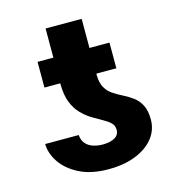

<svg xmlns="http://www.w3.org/2000/svg" viewBox="-102 -748 778 846"><g transform="rotate(-15 287.5 -325.5)"><path d="M369.1 -149.4Q369.1 -168.9 355.7 -181.6Q342.3 -194.3 321 -205.8Q299.8 -217.3 276.1 -231.7Q252.4 -246.1 231 -267.8Q209.5 -289.6 196 -323Q182.6 -356.4 182.1 -405.8V-661.1H346.7V-403.3Q347.2 -368.2 359.9 -346.4Q372.6 -324.7 393.3 -311.3Q414.1 -297.9 437 -286.4Q460 -274.9 480.2 -259.8Q500.5 -244.6 513.4 -219.7Q526.4 -194.8 526.4 -153.8Q526.4 -106.9 497.6 -70.1Q468.8 -33.2 415.8 -11.7Q362.8 9.8 290 9.8Q211.9 9.8 158 -17.6Q104 -44.9 76.4 -86.7Q48.8 -128.4 48.8 -169.9H201.7Q203.6 -144.5 217.5 -129.4Q231.4 -114.3 252 -108.2Q272.5 -102.1 293.5 -102.1Q328.1 -102.1 348.6 -114Q369.1 -126 369.1 -149.4ZM438 -528.3V-411.1H109.9V-528.3Z"/></g></svg>

Font: Inter 24pt ExtraBold
Style: Regular
Weight: 800
Designer: Rasmus Andersson
Foundry: rsms
Version: Version 4.001;git-66647c0bb